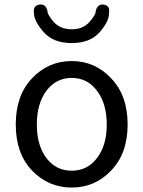

<svg xmlns="http://www.w3.org/2000/svg" viewBox="-20 -832 646 865"><path d="M124 -64Q51 -141 51 -271Q51 -402 124 -479Q198 -557 303 -557Q408 -557 481 -479Q555 -402 555 -271Q555 -141 481 -64Q408 13 303 13Q198 13 124 -64ZM417 -120Q461 -177 461 -271Q461 -365 417 -423Q374 -481 303 -481Q233 -481 189 -423Q146 -365 146 -271Q146 -177 189 -120Q232 -63 303 -63Q374 -63 417 -120ZM133 -772Q128 -807 157 -811Q186 -816 194 -782Q193 -767 222 -733Q252 -700 303 -700Q354 -700 383 -733Q413 -767 411 -782Q420 -816 448 -811Q477 -807 471 -772Q472 -736 429 -687Q386 -638 303 -638Q220 -638 177 -687Q134 -736 133 -772Z"/></svg>

Font: Swei Gothic CJK TC Regular
Style: Regular
Weight: 400
Version: Version 2.129